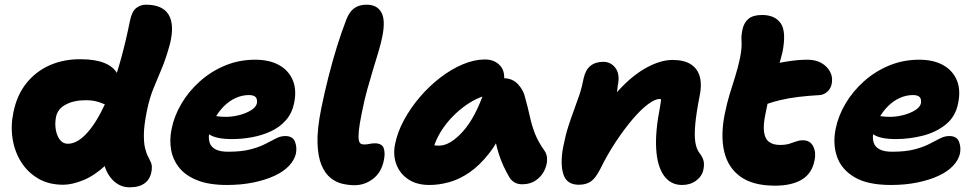

<svg xmlns="http://www.w3.org/2000/svg" viewBox="-20 -780 4171 820"><path d="M250 9Q189 9 144 -17Q99 -43 71 -87Q43 -131 34 -186Q25 -241 37 -299Q52 -374 93 -425Q134 -476 194 -502Q254 -528 326 -527Q385 -527 424.5 -511.5Q464 -496 481 -465.5Q498 -435 489 -389Q483 -364 470 -348.5Q457 -333 442 -333Q431 -333 423.5 -336Q416 -339 406.5 -342.5Q397 -346 382.5 -349Q368 -352 346 -352Q295 -352 260 -333Q225 -314 219 -279Q214 -254 218 -228Q222 -202 235 -184Q248 -166 270 -166Q316 -166 364.5 -227Q413 -288 457 -405Q501 -522 535 -691Q543 -731 561.5 -745.5Q580 -760 603 -760Q674 -760 700 -717.5Q726 -675 706 -593Q689 -530 670 -485.5Q651 -441 634.5 -400Q618 -359 607 -305Q595 -245 594.5 -207.5Q594 -170 599.5 -147.5Q605 -125 612.5 -111Q620 -97 625 -85Q630 -73 628 -55Q624 -18 600 1Q576 20 533 20Q504 20 481 5Q458 -10 442.5 -35.5Q427 -61 422 -94Q417 -127 424 -163L516 -192Q478 -117 430 -73Q382 -29 334.5 -10Q287 9 250 9Z M949 10Q874 10 824 -9.5Q774 -29 746.5 -62.5Q719 -96 711 -139Q703 -182 713 -230Q724 -285 755 -337.5Q786 -390 833.5 -432.5Q881 -475 941 -500Q1001 -525 1070 -525Q1130 -525 1171 -502.5Q1212 -480 1230 -438.5Q1248 -397 1236 -339Q1227 -296 1201 -266.5Q1175 -237 1137.5 -219.5Q1100 -202 1057 -194Q1014 -186 970 -186Q900 -186 871 -208Q842 -230 847 -256Q850 -271 858.5 -278.5Q867 -286 883 -286Q893 -286 907.5 -283.5Q922 -281 946 -281Q973 -281 1002 -288.5Q1031 -296 1052 -309Q1073 -322 1077 -338Q1080 -356 1072 -365Q1064 -374 1043 -374Q1014 -374 986.5 -361.5Q959 -349 936 -326Q913 -303 896.5 -272.5Q880 -242 873 -207Q870 -188 875.5 -170.5Q881 -153 900 -142.5Q919 -132 954 -132Q1011 -132 1049.5 -142Q1088 -152 1113.5 -165.5Q1139 -179 1159 -189Q1179 -199 1198 -199Q1230 -199 1239.5 -175.5Q1249 -152 1244 -125Q1238 -97 1214.5 -72Q1191 -47 1152 -29Q1113 -11 1061.5 -0.5Q1010 10 949 10Z M1494 11Q1470 11 1443 5Q1416 -1 1392.5 -19.5Q1369 -38 1353.5 -74Q1338 -110 1336 -169Q1334 -228 1352 -317Q1367 -390 1383.5 -454.5Q1400 -519 1418.5 -579Q1437 -639 1459 -696Q1472 -730 1493 -745Q1514 -760 1546 -760Q1590 -760 1608.5 -727.5Q1627 -695 1613 -625Q1607 -594 1596.5 -559.5Q1586 -525 1574 -485.5Q1562 -446 1549 -399.5Q1536 -353 1525 -297Q1515 -248 1512.5 -221Q1510 -194 1512.5 -181.5Q1515 -169 1521.5 -166Q1528 -163 1535 -163Q1545 -163 1552.5 -164.5Q1560 -166 1566.5 -167Q1573 -168 1580 -168Q1612 -168 1619 -146.5Q1626 -125 1619 -94Q1609 -44 1573.5 -16.5Q1538 11 1494 11Z M1814 10Q1760 10 1724 -14Q1688 -38 1673 -77.5Q1658 -117 1667 -163Q1677 -215 1705.5 -267.5Q1734 -320 1774 -366.5Q1814 -413 1861 -449Q1908 -485 1957 -505.5Q2006 -526 2051 -526Q2093 -526 2117 -498.5Q2141 -471 2130 -420Q2127 -403 2115.5 -393.5Q2104 -384 2090 -381Q2026 -370 1970.5 -331Q1915 -292 1876.5 -238.5Q1838 -185 1826 -127Q1824 -113 1823.5 -101.5Q1823 -90 1825 -73L1773 -187Q1795 -170 1813 -164Q1831 -158 1855 -158Q1902 -158 1956 -217.5Q2010 -277 2049 -392Q2058 -418 2082 -432Q2106 -446 2130 -446Q2169 -446 2193 -419.5Q2217 -393 2223 -362Q2235 -319 2243 -282Q2251 -245 2264.5 -210Q2278 -175 2305 -137Q2317 -121 2316.5 -97Q2316 -73 2303.5 -49Q2291 -25 2267.5 -9Q2244 7 2210 7Q2191 7 2177.5 -1Q2164 -9 2156 -22Q2142 -46 2131 -69.5Q2120 -93 2111.5 -119Q2103 -145 2096 -177Q2089 -209 2082 -249L2143 -255Q2109 -176 2068.5 -124.5Q2028 -73 1985 -43.5Q1942 -14 1898.5 -2Q1855 10 1814 10Z M2893 10Q2844 10 2815.5 -30Q2787 -70 2782.5 -143.5Q2778 -217 2798 -319Q2801 -335 2802.5 -347Q2804 -359 2802.5 -368.5Q2801 -378 2795.5 -385.5Q2790 -393 2780 -399Q2806 -398 2824 -389.5Q2842 -381 2848.5 -363.5Q2855 -346 2846 -317Q2832 -340 2821 -348.5Q2810 -357 2796 -357Q2777 -357 2747 -334.5Q2717 -312 2682 -271Q2647 -230 2611 -176Q2575 -122 2544 -59Q2524 -19 2503.5 -5Q2483 9 2452 9Q2400 9 2386 -36Q2372 -81 2385 -151Q2395 -202 2407 -239.5Q2419 -277 2431 -309Q2443 -341 2454 -373.5Q2465 -406 2473 -447Q2481 -482 2502 -499Q2523 -516 2557 -516Q2589 -516 2609 -489Q2629 -462 2618 -412Q2616 -385 2609.5 -365.5Q2603 -346 2593.5 -324.5Q2584 -303 2572 -270.5Q2560 -238 2546 -186L2515 -242Q2568 -337 2627 -399.5Q2686 -462 2744.5 -493Q2803 -524 2852 -524Q2902 -524 2931 -505Q2960 -486 2969 -451.5Q2978 -417 2968 -370Q2954 -299 2949.5 -251Q2945 -203 2949.5 -173.5Q2954 -144 2967 -127Q2979 -112 2984 -96Q2989 -80 2984 -55Q2978 -27 2953 -8.5Q2928 10 2893 10Z M3290 13Q3196 13 3142.5 -25.5Q3089 -64 3073 -132.5Q3057 -201 3075 -292Q3085 -341 3096.5 -378.5Q3108 -416 3119.5 -452Q3131 -488 3140 -530Q3149 -574 3147 -601Q3145 -628 3151 -654Q3157 -683 3176.5 -699.5Q3196 -716 3235 -716Q3289 -716 3314 -681Q3339 -646 3322 -558Q3316 -533 3307.5 -505Q3299 -477 3288.5 -445.5Q3278 -414 3268 -377.5Q3258 -341 3250 -298Q3239 -247 3243 -217Q3247 -187 3264.5 -174Q3282 -161 3311 -161Q3335 -161 3351 -166Q3367 -171 3380.5 -176Q3394 -181 3408 -181Q3440 -181 3453 -155Q3466 -129 3459 -96Q3448 -39 3404.5 -13Q3361 13 3290 13ZM3231 -327Q3181 -308 3160 -329.5Q3139 -351 3147 -391Q3153 -423 3169 -449Q3185 -475 3235 -492Q3280 -507 3332.5 -516Q3385 -525 3428 -525Q3480 -525 3510 -494Q3540 -463 3532 -422Q3529 -404 3515 -390Q3501 -376 3482 -374Q3430 -371 3389 -366Q3348 -361 3310.5 -352Q3273 -343 3231 -327Z M3785 10Q3685 10 3629 -23.5Q3573 -57 3554.5 -111.5Q3536 -166 3549 -230Q3560 -285 3591 -337.5Q3622 -390 3669.5 -432.5Q3717 -475 3777 -500Q3837 -525 3906 -525Q3966 -525 4007 -502.5Q4048 -480 4066 -438.5Q4084 -397 4072 -339Q4061 -282 4019.5 -248.5Q3978 -215 3921 -200.5Q3864 -186 3806 -186Q3736 -186 3707 -208Q3678 -230 3683 -256Q3686 -271 3694.5 -278.5Q3703 -286 3719 -286Q3729 -286 3743.5 -283.5Q3758 -281 3782 -281Q3809 -281 3838 -288.5Q3867 -296 3888 -309Q3909 -322 3913 -338Q3916 -356 3908 -365Q3900 -374 3879 -374Q3850 -374 3822.5 -361.5Q3795 -349 3772 -326Q3749 -303 3732.5 -272.5Q3716 -242 3709 -207Q3706 -188 3711.5 -170.5Q3717 -153 3736 -142.5Q3755 -132 3790 -132Q3847 -132 3885.5 -142Q3924 -152 3949.5 -165.5Q3975 -179 3995 -189Q4015 -199 4034 -199Q4066 -199 4075.5 -175.5Q4085 -152 4080 -125Q4074 -97 4050.5 -72Q4027 -47 3988 -29Q3949 -11 3897.5 -0.5Q3846 10 3785 10Z"/></svg>

Font: Shantell Sans ExtraBold
Style: Italic
Weight: 800
Italic angle: -11°
Designer: Stephen Nixon, Anya Danilova, Shantell Martin
Foundry: Arrow Type
Version: Version 1.011;[c5ecc13dd]